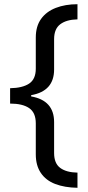

<svg xmlns="http://www.w3.org/2000/svg" viewBox="-20 -734 420 912"><path d="M348 158Q287 157 242.5 140Q198 123 174 87.5Q150 52 150 -1V-148Q150 -199 118.5 -220.5Q87 -242 28 -242V-315Q87 -316 118.5 -337Q150 -358 150 -408V-556Q150 -609 175 -644Q200 -679 245 -696.5Q290 -714 348 -714V-642Q296 -641 266.5 -619Q237 -597 237 -548V-404Q237 -301 128 -282V-276Q237 -257 237 -154V-7Q237 42 266 63.5Q295 85 348 86Z"/></svg>

Font: Noto Sans Ol Chiki
Style: Regular
Weight: 400
Designer: Monotype Design Team, Lewis McGuffie
Foundry: Monotype Imaging Inc.
Version: Version 2.003